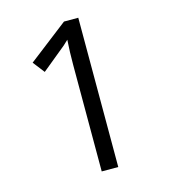

<svg xmlns="http://www.w3.org/2000/svg" viewBox="-107 -800 786 887"><g transform="rotate(-15 286.0 -357.0)"><path d="M349.1 0H270V-508.8Q270 -572.3 273.9 -628.9Q263.7 -618.7 251 -607.4Q238.3 -596.2 134.8 -512.2L91.8 -567.9L280.8 -713.9H349.1Z"/></g></svg>

Font: QFn3     
Style: Regular
Weight: 400
Foundry: Ascender Corporation
Version: Version 1.10